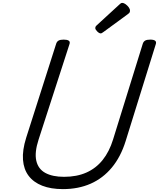

<svg xmlns="http://www.w3.org/2000/svg" viewBox="-20 -1289 1099 1328"><path d="M415 19Q332 19 272 -4.5Q212 -28 178 -73Q144 -118 139 -184Q134 -250 161 -336L369 -988Q374 -1002 385.5 -1008.5Q397 -1015 421 -1015Q444 -1015 455 -1008Q466 -1001 461 -985L247 -324Q218 -235 231 -177.5Q244 -120 293.5 -93Q343 -66 423 -66Q511 -66 577.5 -95.5Q644 -125 690 -182.5Q736 -240 762 -324L968 -988Q973 -1002 984.5 -1008.5Q996 -1015 1019 -1015Q1067 -1015 1058 -985L849 -313Q815 -204 753.5 -130Q692 -56 607 -18.5Q522 19 415 19ZM677 -1058Q666 -1058 652.5 -1071.5Q639 -1085 639 -1095Q639 -1099 640.5 -1103Q642 -1107 648 -1113L806 -1258Q811 -1263 815.5 -1266Q820 -1269 826 -1269Q836 -1269 848.5 -1260Q861 -1251 870 -1239Q879 -1227 879 -1216Q879 -1209 877 -1204Q875 -1199 864 -1191L696 -1068Q690 -1064 685.5 -1061Q681 -1058 677 -1058Z"/></svg>

Font: Playwrite NZ
Style: Regular
Weight: 400
Designer: Veronika Burian, José Scaglione
Foundry: TypeTogether
Version: Version 1.002